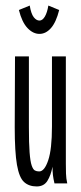

<svg xmlns="http://www.w3.org/2000/svg" viewBox="-20 -660 290 691"><path d="M112 11Q84 11 66.5 -5Q49 -21 41 -67Q33 -113 33 -202L34 -457H84V-202Q84 -144 86.5 -111.5Q89 -79 94 -64.5Q99 -50 105.5 -46.5Q112 -43 121 -43Q140 -43 153.5 -83Q167 -123 167 -205V-457H217V-71Q217 -53 217.5 -35.5Q218 -18 222 0H176Q172 -17 170.5 -30Q169 -43 169 -60Q163 -29 150.5 -9Q138 11 112 11ZM154 -640 193 -624Q182 -580 163.5 -559Q145 -538 122 -538Q99 -538 79 -559Q59 -580 48 -624L87 -640Q92 -610 101.5 -598Q111 -586 122 -586Q133 -586 141.5 -600.5Q150 -615 154 -640Z"/></svg>

Font: Inconsolata UltraCondensed
Style: Regular
Weight: 400
Width: 1
Monospace: yes
Designer: Raph Levien, Cyreal, Brenton Simpson
Foundry: Raph Levien, Cyreal, Google
Version: Version 3.000; ttfautohint (v1.8.2.53-6de2)